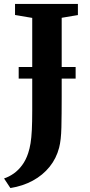

<svg xmlns="http://www.w3.org/2000/svg" viewBox="-42 -763 453 971"><path d="M-21.5 139.5Q4 131 27.5 114.5Q51 98 70 72.2Q89 46.5 100.5 11.5Q108 -11 112.5 -38.5Q117 -66 119 -106Q121 -146 121 -204V-672.5L34 -687V-743H352V-687L270 -673V-273.5Q270 -183.5 268.5 -118.8Q267 -54 257 -16Q243 38 208.8 80.5Q174.5 123 124 150.5Q73.5 178 10.5 188ZM340.5 -424V-365.5H52.5V-424Z"/></svg>

Font: Merriweather 36pt
Style: Bold
Weight: 700
Designer: Eben Sorkin
Foundry: Eben Sorkin
Version: Version 2.100